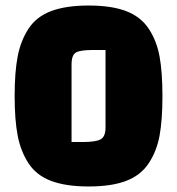

<svg xmlns="http://www.w3.org/2000/svg" viewBox="-20 -660 640 695"><path d="M83.5 -68.5Q55 -112 44 -169Q33 -226 33 -312.5Q33 -399 44 -456Q55 -513 83.5 -556.5Q112 -600 165.5 -620Q219 -640 301 -640Q383 -640 436 -620Q489 -600 518 -556.5Q547 -513 557.5 -456Q568 -399 568 -312Q568 -225 557.5 -168.5Q547 -112 518 -68.5Q489 -25 436 -5Q383 15 301 15Q219 15 165.5 -5Q112 -25 83.5 -68.5ZM239 -426V-146H281Q326 -146 344 -155.5Q362 -165 362 -199V-479H315Q271 -479 255 -470Q239 -461 239 -426Z"/></svg>

Font: Changa One
Style: Regular
Weight: 400
Designer: Eduardo Rodriguez Tunni
Foundry: Eduardo Rodriguez Tunni
Version: Version 1.003